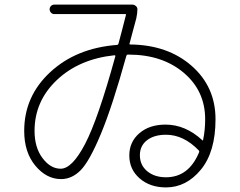

<svg xmlns="http://www.w3.org/2000/svg" viewBox="-20 -775 1040 833"><path d="M475.6 -535.2Q322.3 -518.6 226.1 -427.2Q129.9 -335.9 129.9 -207Q129.9 -134.8 164.6 -88.9Q199.2 -43 243.2 -43Q293 -43 349.1 -150.4Q405.3 -257.8 480.5 -531.2Q481.4 -535.2 475.6 -535.2ZM843.8 -114.3Q845.7 -119.1 841.8 -123Q776.4 -190.4 700.2 -190.4Q648.4 -190.4 617.7 -166.5Q586.9 -142.6 586.9 -101.6Q586.9 -58.6 618.7 -32.2Q650.4 -5.9 700.2 -5.9Q798.8 -5.9 843.8 -114.3ZM245.1 2Q181.6 2 133.3 -56.2Q85 -114.3 85 -207Q85 -357.4 197.8 -461.9Q310.5 -566.4 487.3 -580.1Q492.2 -580.1 494.1 -585.9Q497.1 -595.7 508.3 -639.6Q519.5 -683.6 526.4 -710Q528.3 -713.9 522.5 -713.9H214.8Q207 -713.9 201.2 -720.2Q195.3 -726.6 195.3 -734.9Q195.3 -743.2 201.2 -749Q207 -754.9 214.8 -754.9H554.7Q562.5 -754.9 569.3 -749Q576.2 -743.2 576.2 -735.4Q576.2 -717.8 571.3 -695.3Q566.4 -675.8 556.2 -639.2Q545.9 -602.5 542 -585.9Q540 -582 545.9 -582Q708 -580.1 811.5 -489.3Q915 -398.4 915 -257.8Q915 -116.2 851.6 -39.1Q788.1 38.1 700.2 38.1Q630.9 38.1 585.9 -1Q541 -40 541 -100.6Q541 -159.2 584.5 -196.8Q627.9 -234.4 698.2 -234.4Q784.2 -234.4 857.4 -167Q861.3 -163.1 861.3 -168.9Q870.1 -210 870.1 -257.8Q870.1 -380.9 776.9 -459.5Q683.6 -538.1 538.1 -538.1H534.2Q530.3 -538.1 528.3 -533.2Q467.8 -314.5 418 -194.8Q368.2 -75.2 330.1 -36.6Q292 2 245.1 2Z"/></svg>

Font: Rounded-L Mgen+ 1m light
Style: Regular
Weight: 200
Designer: [Source Han Sans]
Ryoko NISHIZUKA  (kana & ideographs); Paul D. Hunt (Latin, Greek & Cyrillic); Wenlong ZHANG  (bopomofo
Version: Version 1.059.20150602